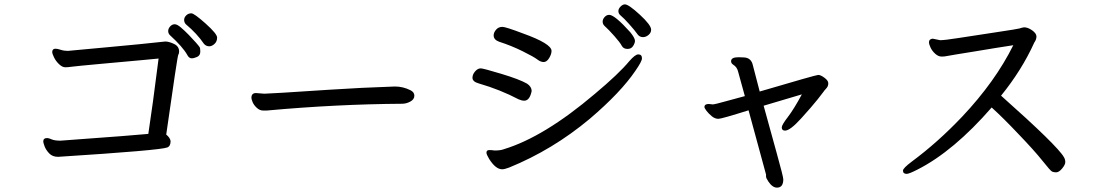

<svg xmlns="http://www.w3.org/2000/svg" viewBox="-20 -789 5040 879"><path d="M246 -71Q220 -71 205 -87Q190 -103 184 -119.5Q178 -136 178 -141Q178 -157 196 -157Q203 -157 216.5 -151Q230 -145 257 -145Q614 -171 659 -176Q678 -299 706 -521Q677 -518 621.5 -513Q566 -508 445.5 -497Q325 -486 308 -483.5Q291 -481 279 -481Q265 -481 250 -495.5Q235 -510 227 -527Q219 -544 219 -550Q219 -566 234 -566Q243 -566 258 -561Q273 -556 291 -556L301 -557Q341 -561 479.5 -573.5Q618 -586 737 -599Q753 -599 776.5 -588Q800 -577 800 -553Q800 -544 796 -537.5Q792 -531 741 -173Q759 -158 761 -143Q761 -120 746 -114Q715 -101 246 -71ZM858 -522Q845 -522 837 -538Q817 -574 758 -628Q750 -636 750 -647Q750 -658 759 -668Q768 -678 780 -678Q791 -678 808.5 -663Q826 -648 844.5 -629Q863 -610 877 -594Q891 -578 894 -573Q897 -568 897 -553Q897 -535 882.5 -528.5Q868 -522 858 -522ZM938 -577Q924 -577 914 -588Q882 -635 832 -677Q823 -685 823 -698Q823 -709 832.5 -718.5Q842 -728 856 -728Q869 -728 921.5 -681Q974 -634 974 -617Q974 -599 962 -588Q950 -577 938 -577Z M1202 -283H1184Q1169 -283 1155.5 -295.5Q1142 -308 1136.5 -321.5Q1131 -335 1131 -341Q1131 -363 1152 -363L1190 -360Q1213 -360 1484 -378Q1635 -388 1788 -393Q1825 -393 1859 -376Q1877 -367 1877 -351Q1877 -334 1858.5 -324Q1840 -314 1821 -314Q1519 -312 1202 -283Z M2380 -328Q2369 -328 2355 -334Q2269 -379 2172 -407Q2143 -415 2143 -433Q2143 -448 2155 -462Q2167 -476 2181 -476Q2192 -476 2275 -451Q2358 -426 2393 -406Q2414 -392 2414 -372Q2405 -328 2380 -328ZM2279 -14Q2249 -14 2219 -62Q2207 -82 2207 -90Q2207 -102 2220 -102Q2232 -102 2244 -100Q2272 -100 2287 -106Q2471 -162 2703 -359Q2813 -451 2861 -509Q2888 -540 2902 -540Q2919 -540 2919 -522Q2919 -508 2889 -465Q2822 -366 2680 -245Q2510 -103 2311 -22Q2290 -14 2279 -14ZM2265 -598Q2240 -607 2240 -627Q2240 -640 2251 -653Q2262 -666 2280 -666Q2295 -666 2374 -636Q2505 -589 2505 -556Q2505 -541 2494 -523Q2483 -505 2469 -505Q2455 -505 2439.5 -517Q2424 -529 2372.5 -554.5Q2321 -580 2265 -598ZM2853 -565Q2834 -565 2826.5 -579.5Q2819 -594 2793 -623.5Q2767 -653 2747 -671Q2739 -679 2739 -690Q2739 -701 2748 -711Q2757 -721 2769 -721Q2794 -721 2865 -642Q2887 -615 2887 -602Q2887 -592 2878.5 -578.5Q2870 -565 2853 -565ZM2924 -619Q2910 -619 2901 -629Q2887 -649 2861 -678Q2835 -707 2823 -716.5Q2811 -726 2811 -738Q2811 -749 2821 -759Q2831 -769 2841 -769Q2858 -769 2909.5 -721.5Q2961 -674 2961 -653Q2961 -639 2949 -629Q2937 -619 2924 -619Z M3537 70Q3516 70 3497 41Q3487 26 3487 19V10L3407 -284Q3283 -245 3269 -245Q3253 -245 3238.5 -257Q3224 -269 3214.5 -281.5Q3205 -294 3205 -299Q3205 -313 3225 -313L3243 -311Q3252 -311 3307 -326.5Q3362 -342 3390 -349L3360 -458Q3357 -471 3351.5 -479Q3346 -487 3336.5 -493Q3327 -499 3327 -509Q3327 -527 3361 -527L3387 -526Q3420 -524 3427 -489L3458 -370Q3716 -446 3726 -446Q3737 -446 3754.5 -433Q3772 -420 3772 -408Q3772 -396 3765.5 -387.5Q3759 -379 3756.5 -377Q3754 -375 3752.5 -372Q3751 -369 3724 -335Q3697 -301 3647 -246Q3597 -191 3574 -191Q3559 -191 3559 -206Q3559 -217 3587 -253.5Q3615 -290 3651 -357L3476 -305Q3506 -195 3536 -87.5Q3566 20 3566 32Q3566 70 3537 70Z M4131 7Q4114 7 4114 -8Q4114 -19 4154 -49Q4273 -137 4385 -255Q4536 -415 4619 -582Q4590 -578 4539 -569.5Q4488 -561 4439 -553Q4390 -545 4355.5 -539.5Q4321 -534 4312.5 -532Q4304 -530 4291 -530Q4276 -530 4262 -542.5Q4248 -555 4240.5 -570.5Q4233 -586 4233 -596Q4233 -610 4250 -612L4284 -605Q4305 -605 4365 -614.5Q4425 -624 4535 -640.5Q4645 -657 4648.5 -659Q4652 -661 4668 -664Q4686 -664 4705.5 -650Q4725 -636 4725 -622Q4725 -608 4715 -594Q4658 -468 4563 -351Q4823 -120 4851 -69Q4857 -59 4857 -47Q4857 -35 4842.5 -17.5Q4828 0 4815 0Q4804 0 4796.5 -3.5Q4789 -7 4752.5 -53Q4716 -99 4642 -176Q4573 -249 4520 -297Q4346 -97 4181 -13Q4142 7 4131 7Z"/></svg>

Font: ToneOZ-Pinyin-WenKai-Medium
Style: Medium
Weight: 700
Designer: Fontworks Inc.
Foundry: ToneOZ
Version: Version 0.240331